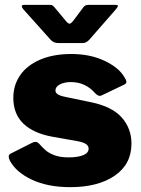

<svg xmlns="http://www.w3.org/2000/svg" viewBox="-20 -763 581 793"><path d="M273 -424Q246 -424 227.5 -414.5Q209 -405 209 -389Q209 -381 217 -374.5Q225 -368 249 -363L355 -341Q443 -323 483 -277.5Q523 -232 523 -170Q523 -85 454 -37.5Q385 10 270 10Q178 10 112.5 -20.5Q47 -51 21 -99Q16 -109 16 -116Q16 -124 23 -128L110 -172Q119 -177 127 -177Q134 -177 141 -170Q157 -152 170 -141Q183 -130 206 -121.5Q229 -113 264 -113Q301 -113 323.5 -122Q346 -131 346 -149Q346 -160 336 -167.5Q326 -175 300 -180L198 -198Q119 -212 77 -252Q35 -292 35 -359Q35 -411 63 -452Q91 -493 145.5 -516.5Q200 -540 275 -540Q352 -540 411.5 -512Q471 -484 494 -444Q502 -432 502 -425Q502 -418 494 -414L402 -370Q396 -367 392 -367Q384 -367 373 -378Q333 -424 273 -424ZM352 -743H457Q467 -743 467 -738Q467 -735 459 -725L348 -598Q342 -592 335.5 -588.5Q329 -585 320 -585H225Q211 -585 203 -588.5Q195 -592 188 -600L76 -725Q70 -733 70 -737Q70 -743 79 -743H178H184Q191 -743 195 -741.5Q199 -740 204 -734L250 -679Q261 -665 267 -665Q273 -665 284 -679L325 -734Q330 -740 335.5 -741.5Q341 -743 352 -743Z"/></svg>

Font: Libre Franklin Black
Style: Regular
Weight: 900
Designer: Pablo Impallari, Rodrigo Fuenzalida
Foundry: Impallari Type
Version: Version 1.002; ttfautohint (v1.5)